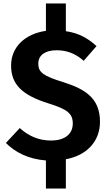

<svg xmlns="http://www.w3.org/2000/svg" viewBox="-20 -915 629 1108"><path d="M557 -212C557 -346 475 -400 345 -441C228 -477 201 -498 201 -548C201 -598 243 -625 306 -625C364 -625 415 -607 463 -564L537 -649C488 -694 433 -725 360 -735V-895H245V-737C126 -720 44 -645 44 -537C44 -429 106 -366 261 -318C370 -284 400 -259 400 -202C400 -138 349 -104 275 -104C202 -104 144 -131 94 -176L14 -90C68 -36 143 3 245 11V173H360V4C485 -19 557 -103 557 -212Z"/></svg>

Font: Glow Sans SC Normal
Style: Bold
Weight: 700
Designer: Ryoko NISHIZUKA (kana, bopomofo & ideographs); Paul D. Hunt (Latin, Greek & Cyrillic); Sandoll Communications, Soo-young
Version: Version 0.93